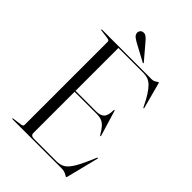

<svg xmlns="http://www.w3.org/2000/svg" viewBox="-254 -948 1061 1061"><g transform="rotate(45 277.0 -417.5)"><path d="M157.5 -357.5H336.5Q371 -357.5 386 -373.5Q401 -389.5 401 -431Q401 -433 401.5 -433.8Q402 -434.5 403 -434.5Q406 -435.5 407.5 -429.5L452 -282.5Q453 -280 452.5 -278.8Q452 -277.5 451 -277.5Q450 -277.5 449 -278Q448 -278.5 446.5 -279.5Q430.5 -307.5 417 -322.5Q403.5 -337.5 387.5 -343.8Q371.5 -350 347.5 -350H157.5ZM37.5 -697.5Q37.5 -698.5 38.5 -699.2Q39.5 -700 41.5 -700H430Q439.5 -700 447.8 -704Q456 -708 461.2 -712Q466.5 -716 468 -716Q469.5 -716 470.2 -714.8Q471 -713.5 472.5 -707.5L512 -559.5Q513 -557.5 512.5 -556.5Q512 -555.5 510.5 -555Q510 -555 509 -555.5Q508 -556 506.5 -558Q487.5 -598 470.8 -624.2Q454 -650.5 438.8 -665.5Q423.5 -680.5 407.8 -686.5Q392 -692.5 373.5 -692.5H176.5V-27Q176.5 -17.5 182.8 -12.5Q189 -7.5 201 -7.5H377Q405.5 -7.5 426.2 -19.5Q447 -31.5 468.8 -68.2Q490.5 -105 521 -178.5Q522.5 -180.5 523.5 -181.8Q524.5 -183 526 -182.5Q527.5 -182.5 527.8 -180.8Q528 -179 527 -176L481 7Q479.5 12.5 478.8 14.2Q478 16 476.5 16Q472.5 16 466.8 12Q461 8 450.8 4Q440.5 0 422.5 0H41.5Q39.5 0 38.5 -1Q37.5 -2 37.5 -2.5Q37.5 -5 42 -5.5L94.5 -12.5Q103 -14 106.8 -16.8Q110.5 -19.5 110.5 -25.5V-674.5Q110.5 -680.5 106.8 -683.5Q103 -686.5 94.5 -687.5L42 -694.5Q37.5 -695 37.5 -697.5ZM261 -819 332 -735.5Q333 -734.5 333.8 -733Q334.5 -731.5 333.5 -730.5Q332.5 -729 330.8 -729.5Q329 -730 328 -730.5L230.5 -783Q215 -791.5 203.2 -800.5Q191.5 -809.5 190 -824Q189 -833 195 -841.5Q201 -850 213 -851Q225 -853 236.5 -844Q248 -835 261 -819Z"/></g></svg>

Font: Fraunces 120pt Light
Style: Regular
Weight: 300
Version: Version 1.000;[b76b70a41]